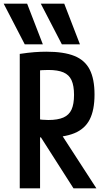

<svg xmlns="http://www.w3.org/2000/svg" viewBox="-46 -1020 566 1040"><path d="M88 -780 -26 -1000H101L186 -780ZM289 -780 175 -1000H302L387 -780ZM61 -728Q107 -735 141 -737.5Q175 -740 205 -740Q300 -740 357 -717Q414 -694 440 -643Q466 -592 466 -508Q466 -424 440 -373Q414 -322 357 -298.5Q300 -275 205 -275Q179 -275 154.5 -277Q130 -279 108 -281L145 -376Q165 -373 183 -371.5Q201 -370 216 -370Q267 -370 297.5 -383.5Q328 -397 341.5 -426.5Q355 -456 355 -506Q355 -556 341.5 -585.5Q328 -615 297.5 -628Q267 -641 216 -641Q200 -641 182.5 -640Q165 -639 143 -635L171 -668V0H61ZM352 0 145 -324H266L476 0Z"/></svg>

Font: M PLUS 1 Code Medium
Style: Regular
Weight: 500
Designer: Coji Morishita
Foundry: UNDERFOREST DESIGN
Version: Version 1.002